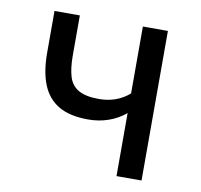

<svg xmlns="http://www.w3.org/2000/svg" viewBox="-62 -562 656 627"><g transform="rotate(10 266.0 -248.0)"><path d="M363 0V-209Q338 -188 306.5 -177Q275 -166 239 -166Q178 -166 141 -188Q104 -210 87 -252.5Q70 -295 70 -357V-496H154V-363Q154 -321 162.5 -293Q171 -265 195 -251.5Q219 -238 262 -238Q292 -238 317 -247Q342 -256 363 -274V-496H446V0Z"/></g></svg>

Font: Nunito Sans 7pt Condensed
Style: Regular
Weight: 400
Width: 3
Designer: Vernon Adams
Foundry: Vernon Adams
Version: Version 3.101;gftools[0.9.27]